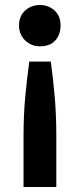

<svg xmlns="http://www.w3.org/2000/svg" viewBox="-20 -552 318 767"><path d="M205 -5Q205 -89 199 -160.5Q193 -232 183 -306H97Q87 -233 80.5 -161.5Q74 -90 74 -5V195H205ZM222 -450Q222 -488 198 -510Q174 -532 139 -532Q105 -532 80.5 -510Q56 -488 56 -450Q56 -414 80.5 -390.5Q105 -367 139 -367Q180 -367 201 -390.5Q222 -414 222 -450Z"/></svg>

Font: Repo DemiBold
Style: Regular
Weight: 600
Designer: Stefan Peev
Foundry: Context Ltd
Version: Version 1.502